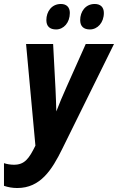

<svg xmlns="http://www.w3.org/2000/svg" viewBox="-32 -935 593 965"><path d="M420 -787C458 -787 490 -821 490 -870C490 -899 473 -915 444 -915C397 -915 371 -876 371 -834C371 -803 388 -787 420 -787ZM250 -787C288 -787 319 -821 319 -870C319 -899 302 -915 274 -915C227 -915 201 -876 201 -834C201 -803 218 -787 250 -787ZM55 10C171 10 229 -81 281 -187L541 -714H399L303 -499C283 -455 265 -411 251 -375C251 -399 248 -459 247 -487L235 -714H99L146 -203C114 -138 92 -107 38 -107C22 -107 2 -110 -12 -115V-1C9 6 30 10 55 10Z"/></svg>

Font: Noto Sans ExtraCondensed
Style: Bold Italic
Weight: 700
Width: 2
Italic angle: -12°
Designer: Monotype Design Team
Foundry: Monotype Imaging Inc.
Version: Version 2.013